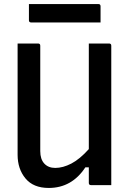

<svg xmlns="http://www.w3.org/2000/svg" viewBox="-20 -915 640 949"><path d="M221 14Q145 14 106 -33Q67 -80 67 -150V-700H168Q179 -700 179 -689V-168Q179 -128 199 -106.5Q219 -85 253 -85Q291 -85 332.5 -106.5Q374 -128 419 -178V-700H519Q530 -700 530 -689V0H430Q419 0 419 -11V-88H402Q335 14 221 14ZM123 -895H466Q477 -895 477 -884V-804H134Q123 -804 123 -815Z"/></svg>

Font: Recursive Mn Lnr St Med
Style: Regular
Weight: 500
Monospace: yes
Version: Version 1.079;hotconv 1.0.112;makeotfexe 2.5.65598; ttfautoh